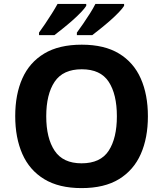

<svg xmlns="http://www.w3.org/2000/svg" viewBox="-20 -954 836 984"><path d="M738 -358Q738 -247 701.5 -164.5Q665 -82 590 -36Q515 10 398 10Q282 10 206.5 -36Q131 -82 94.5 -165Q58 -248 58 -359Q58 -470 94.5 -552Q131 -634 206.5 -679.5Q282 -725 399 -725Q515 -725 590 -679.5Q665 -634 701.5 -551.5Q738 -469 738 -358ZM217 -358Q217 -246 260 -181.5Q303 -117 398 -117Q495 -117 537 -181.5Q579 -246 579 -358Q579 -471 537 -535Q495 -599 399 -599Q303 -599 260 -535Q217 -471 217 -358ZM616 -924Q608 -911 589 -891Q570 -871 545 -849Q520 -827 495.5 -807.5Q471 -788 453 -774H374V-787Q388 -806 406 -832Q424 -858 441 -885Q458 -912 469 -934H616ZM422 -924Q414 -911 395 -891Q376 -871 351 -849Q326 -827 301.5 -807.5Q277 -788 259 -774H180V-787Q194 -806 211.5 -832Q229 -858 246 -885Q263 -912 275 -934H422Z"/></svg>

Font: Noto Sans Devanagari UI
Style: Bold
Weight: 700
Designer: Jelle Bosma - Monotype Design Team
Foundry: Monotype Imaging Inc.
Version: Version 2.004; ttfautohint (v1.8.4.7-5d5b)